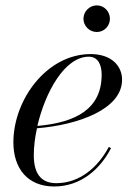

<svg xmlns="http://www.w3.org/2000/svg" viewBox="-20 -666 498 696"><path d="M282.5 -598C282.5 -571.5 304.5 -550 331 -550C357.5 -550 378.5 -571.5 378.5 -598C378.5 -624.5 357.5 -646.5 331 -646.5C304.5 -646.5 282.5 -624.5 282.5 -598ZM102.5 -103.5C102.5 -133.5 106.5 -167 114 -201C262.5 -213 422.5 -269.5 422.5 -377C422.5 -429.5 381 -470 309 -470C148.5 -470 28.5 -303.5 28.5 -150C28.5 -55 80.5 10 176.5 10C273 10 343.5 -53 382.5 -129L374.5 -133.5C335 -59.5 269 -2 184 -2C137.5 -2 102.5 -26.5 102.5 -103.5ZM302 -460.5C337 -460.5 348.5 -428.5 348.5 -395.5C348.5 -272 257 -222 115.5 -209.5C144 -332 214.5 -460.5 302 -460.5Z"/></svg>

Font: Bodoni* 24pt
Style: Italic
Weight: 400
Italic angle: -13°
Version: Version 2.3